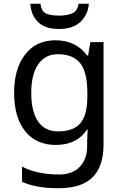

<svg xmlns="http://www.w3.org/2000/svg" viewBox="-20 -760 655 1020"><path d="M275 -546Q328 -546 370.5 -526Q413 -506 443 -465H448L460 -536H530V9Q530 124 471.5 182Q413 240 290 240Q172 240 97 206V125Q176 167 295 167Q364 167 403.5 126.5Q443 86 443 16V-5Q443 -17 444 -39.5Q445 -62 446 -71H442Q388 10 276 10Q172 10 113.5 -63Q55 -136 55 -267Q55 -395 113.5 -470.5Q172 -546 275 -546ZM287 -472Q220 -472 183 -418.5Q146 -365 146 -266Q146 -167 182.5 -114.5Q219 -62 289 -62Q370 -62 407 -105.5Q444 -149 444 -246V-267Q444 -377 406 -424.5Q368 -472 287 -472ZM452 -740Q447 -680 406.5 -643Q366 -606 294 -606Q220 -606 182.5 -642.5Q145 -679 141 -740H195Q200 -699 225 -688Q250 -677 296 -677Q335 -677 363.5 -689Q392 -701 397 -740Z"/></svg>

Font: Noto Sans Old Hungarian
Style: Regular
Weight: 400
Designer: Monotype Design Team
Foundry: Monotype Imaging Inc.
Version: Version 2.005; ttfautohint (v1.8.4.7-5d5b)